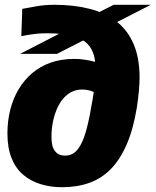

<svg xmlns="http://www.w3.org/2000/svg" viewBox="-20 -772 650 802"><path d="M395 -376Q379 -386 361 -392Q343 -398 322 -398Q299 -398 279 -388Q259 -378 243.5 -359.5Q228 -341 217.5 -316.5Q207 -292 201 -262.5Q195 -233 195 -201Q195 -182 198 -167.5Q201 -153 208.5 -142.5Q216 -132 226.5 -127Q237 -122 252 -122Q272 -122 287.5 -132Q303 -142 317 -167Q331 -192 343 -238Q355 -284 367 -358Q374 -397 376.5 -428.5Q379 -460 379 -486Q379 -538 359.5 -570.5Q340 -603 296 -618Q252 -633 178 -633Q150 -633 131.5 -631Q113 -629 99 -626.5Q85 -624 69 -621L73 -735Q103 -741 136.5 -746.5Q170 -752 207 -752Q289 -752 355 -735Q421 -718 467.5 -681.5Q514 -645 538.5 -587Q563 -529 563 -449Q563 -422 560 -390.5Q557 -359 552 -325Q537 -233 509.5 -169.5Q482 -106 443.5 -66.5Q405 -27 354 -8.5Q303 10 239 10Q192 10 150.5 -2.5Q109 -15 77.5 -41.5Q46 -68 28.5 -111Q11 -154 11 -215Q11 -267 23 -314Q35 -361 58 -399.5Q81 -438 114.5 -466.5Q148 -495 192 -510.5Q236 -526 291 -526Q312 -526 335 -522.5Q358 -519 380 -513Q402 -507 420 -498ZM218 -547H64L328 -683V-688L455 -752H610L399 -644L400 -640Z"/></svg>

Font: Georama ExtraCondensed Thin ExtraBold
Style: Italic
Weight: 800
Italic angle: -9°
Version: Version 1.001